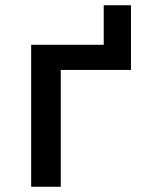

<svg xmlns="http://www.w3.org/2000/svg" viewBox="-20 -713 570 733"><path d="M99 0V-542H376V-693H480V-446H212V0Z"/></svg>

Font: Noto Sans Mono Condensed SemiBold
Style: Regular
Weight: 600
Width: 3
Designer: Monotype Design Team
Foundry: Monotype Imaging Inc.
Version: Version 2.014